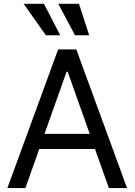

<svg xmlns="http://www.w3.org/2000/svg" viewBox="-20 -959 686 979"><path d="M17.6 0 276.4 -707H369.1L627.9 0H535.2L464.4 -199.2H180.2L109.4 0ZM437.5 -276.4 325.2 -592.8H319.3L207 -276.4ZM100.6 -939.5H204.1L287.1 -779.3H213.9ZM277.3 -939.5H382.8L434.6 -779.3H362.3Z"/></svg>

Font: Pretendard
Style: Regular
Weight: 400
Designer: Base glyphs from Inter by Rasmus Andersson; Hangeul glyphs from Noto Sans CJK(Source Han Sans) by Jang Soo-young and Kan
Foundry: Kil Hyung-jin
Version: Version 1.309